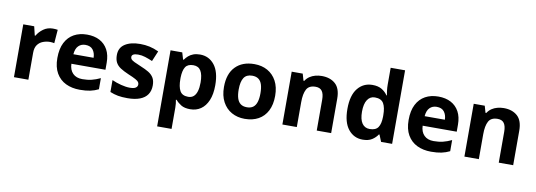

<svg xmlns="http://www.w3.org/2000/svg" viewBox="-70 -1237 5451 1954"><g transform="rotate(10 2656.0 -260.0)"><path d="M383 -556Q394 -556 409 -555Q424 -554 433 -552L422 -412Q415 -414 401.5 -415.5Q388 -417 378 -417Q340 -417 305 -403.5Q270 -390 248.5 -360Q227 -330 227 -278V0H78V-546H191L213 -454H220Q244 -496 286 -526Q328 -556 383 -556Z M737 -556Q813 -556 867.5 -527Q922 -498 952 -443Q982 -388 982 -308V-236H630Q632 -173 667.5 -137Q703 -101 766 -101Q819 -101 862 -111.5Q905 -122 951 -144V-29Q911 -9 866.5 0.5Q822 10 759 10Q677 10 614 -20.5Q551 -51 515 -113Q479 -175 479 -269Q479 -365 511.5 -428.5Q544 -492 602 -524Q660 -556 737 -556ZM738 -450Q695 -450 666.5 -422Q638 -394 633 -335H842Q841 -385 816 -417.5Q791 -450 738 -450Z M1484 -162Q1484 -107 1458 -68.5Q1432 -30 1380 -10Q1328 10 1251 10Q1194 10 1153 2.5Q1112 -5 1071 -22V-145Q1115 -125 1166 -112Q1217 -99 1256 -99Q1300 -99 1318.5 -112Q1337 -125 1337 -146Q1337 -160 1329.5 -171Q1322 -182 1297 -196Q1272 -210 1219 -232Q1168 -254 1135 -275.5Q1102 -297 1086 -327.5Q1070 -358 1070 -404Q1070 -480 1129 -518Q1188 -556 1286 -556Q1337 -556 1383 -546Q1429 -536 1478 -513L1433 -406Q1393 -423 1357 -434.5Q1321 -446 1284 -446Q1251 -446 1234.5 -437Q1218 -428 1218 -410Q1218 -397 1226.5 -386.5Q1235 -376 1259.5 -364Q1284 -352 1332 -332Q1379 -313 1413 -292.5Q1447 -272 1465.5 -241.5Q1484 -211 1484 -162Z M1904 -556Q1996 -556 2053 -484.5Q2110 -413 2110 -274Q2110 -181 2083 -117.5Q2056 -54 2009 -22Q1962 10 1900 10Q1841 10 1806 -11.5Q1771 -33 1749 -60H1741Q1745 -41 1747 -20.5Q1749 0 1749 20V240H1600V-546H1721L1742 -475H1749Q1764 -497 1785 -515.5Q1806 -534 1835.5 -545Q1865 -556 1904 -556ZM1856 -437Q1798 -437 1774.5 -401Q1751 -365 1749 -291V-275Q1749 -196 1772.5 -153.5Q1796 -111 1858 -111Q1892 -111 1914 -130Q1936 -149 1947 -186Q1958 -223 1958 -276Q1958 -356 1933.5 -396.5Q1909 -437 1856 -437Z M2729 -273.8Q2729 -183 2696.5 -119.5Q2664 -56 2604.3 -23Q2544.7 10 2462.6 10Q2387 10 2327.7 -23.1Q2268.4 -56.2 2234.2 -119.8Q2200 -183.4 2200 -274Q2200 -410 2271 -483Q2342 -556 2466 -556Q2543.4 -556 2602.2 -523Q2661 -490 2695 -427.3Q2729 -364.5 2729 -273.8ZM2352 -273.8Q2352 -220 2363.5 -183.5Q2375 -147 2400 -128.5Q2425 -110 2465 -110Q2505 -110 2529.5 -128.5Q2554 -147 2565.5 -183.5Q2577 -220 2577 -273.6Q2577 -328 2565.5 -364Q2554 -400 2529 -418Q2504.1 -436 2464.3 -436Q2405 -436 2378.5 -395.5Q2352 -355 2352 -273.8Z M3162 -556Q3250 -556 3303 -508.5Q3356 -461 3356 -356V0H3207V-319Q3207 -378 3186 -407.5Q3165 -437 3119 -437Q3051 -437 3026 -390.5Q3001 -344 3001 -257V0H2852V-546H2966L2986 -476H2994Q3012 -504 3038 -521.5Q3064 -539 3096 -547.5Q3128 -556 3162 -556Z M3682 10Q3591 10 3533.5 -61.5Q3476 -133 3476 -272Q3476 -412 3534 -484Q3592 -556 3686 -556Q3745 -556 3783 -533Q3821 -510 3843 -476H3848Q3845 -492 3841 -522.5Q3837 -553 3837 -585V-760H3986V0H3872L3843 -71H3837Q3815 -37 3778 -13.5Q3741 10 3682 10ZM3734 -109Q3796 -109 3821 -145.5Q3846 -182 3847 -255V-271Q3847 -351 3822.5 -393Q3798 -435 3732 -435Q3683 -435 3655 -392.5Q3627 -350 3627 -270Q3627 -190 3655 -149.5Q3683 -109 3734 -109Z M4367 -556Q4443 -556 4497.5 -527Q4552 -498 4582 -443Q4612 -388 4612 -308V-236H4260Q4262 -173 4297.5 -137Q4333 -101 4396 -101Q4449 -101 4492 -111.5Q4535 -122 4581 -144V-29Q4541 -9 4496.5 0.5Q4452 10 4389 10Q4307 10 4244 -20.5Q4181 -51 4145 -113Q4109 -175 4109 -269Q4109 -365 4141.5 -428.5Q4174 -492 4232 -524Q4290 -556 4367 -556ZM4368 -450Q4325 -450 4296.5 -422Q4268 -394 4263 -335H4472Q4471 -385 4446 -417.5Q4421 -450 4368 -450Z M5043 -556Q5131 -556 5184 -508.5Q5237 -461 5237 -356V0H5088V-319Q5088 -378 5067 -407.5Q5046 -437 5000 -437Q4932 -437 4907 -390.5Q4882 -344 4882 -257V0H4733V-546H4847L4867 -476H4875Q4893 -504 4919 -521.5Q4945 -539 4977 -547.5Q5009 -556 5043 -556Z"/></g></svg>

Font: Noto Sans Cham
Style: Regular
Weight: 400
Designer: Monotype Design Team
Foundry: Monotype Imaging Inc.
Version: Version 2.002